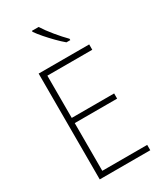

<svg xmlns="http://www.w3.org/2000/svg" viewBox="-232 -1036 954 1122"><g transform="rotate(-30 245.0 -475.0)"><path d="M434 0H93V-714H434V-678H131V-393H417V-358H131V-36H434ZM229 -950Q251 -915 286 -872.5Q321 -830 351 -800V-791H325Q301 -811 274.5 -838Q248 -865 224 -892.5Q200 -920 184 -943V-950Z"/></g></svg>

Font: Noto Sans Tamil SemiCondensed ExtraLight
Style: Regular
Weight: 200
Width: 4
Designer: Jelle Bosma - Monotype Design Team
Foundry: Monotype Imaging Inc.
Version: Version 2.004; ttfautohint (v1.8.4.7-5d5b)